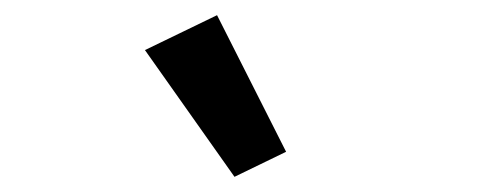

<svg xmlns="http://www.w3.org/2000/svg" viewBox="-20 -815 640 253"><path d="M171 -749 266 -795 357 -615 289 -582Z"/></svg>

Font: Plexus Sans Medium
Style: Regular
Weight: 500
Version: Version 2.001;PS 002.001;hotconv 1.0.70;makeotf.lib2.5.58329